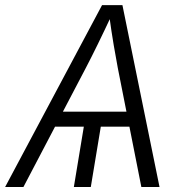

<svg xmlns="http://www.w3.org/2000/svg" viewBox="-40 -748 728 768"><path d="M368.2 -271.5 323.2 0H255.4L300.3 -271.5ZM-19.5 0 368.2 -727.5H449.7L598.1 0H525.4L431.2 -476.1Q424.3 -512.7 415 -566.7Q405.8 -620.6 395.5 -695.8H410.6Q377 -624 350.6 -570.1Q324.2 -516.1 303.2 -476.1L53.7 0ZM145 -241.2 155.3 -301.3H523.4L513.2 -241.2Z"/></svg>

Font: Inter 16pt Light
Style: Italic
Weight: 300
Italic angle: -9.3988°
Version: Version 4.001;git-66647c0bb